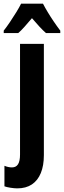

<svg xmlns="http://www.w3.org/2000/svg" viewBox="-52 -786 348 1046"><path d="M42 240.2Q26.4 240.2 4.9 236.8Q-16.6 233.4 -27.8 229V117.2Q-17.6 121.6 -7.1 123.8Q3.4 126 13.2 126Q35.6 126 46.4 108.6Q57.1 91.3 57.1 56.2V-546.9H187V59.1Q187 116.2 170.4 156.7Q153.8 197.3 121.6 218.8Q89.4 240.2 42 240.2ZM182.1 -766.1Q193.4 -744.1 208.3 -719.5Q223.1 -694.8 240.5 -669.2Q257.8 -643.6 276.4 -619.1V-606H198.2Q181.2 -621.1 162.4 -641.4Q143.6 -661.6 122.1 -687Q100.6 -661.6 81.5 -640.1Q62.5 -618.7 47.4 -606H-31.7V-619.1Q-16.1 -638.7 2.2 -665.8Q20.5 -692.9 37.1 -720Q53.7 -747.1 63 -766.1Z"/></svg>

Font: Open Sans Condensed
Style: Regular
Weight: 400
Width: 3
Designer: Monotype Design Team
Foundry: Monotype Imaging Inc.
Version: Version 3.000